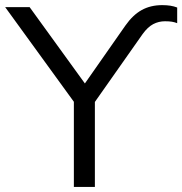

<svg xmlns="http://www.w3.org/2000/svg" viewBox="-33 -733 715 753"><path d="M256.7 0V-365.1L275.2 -308.3L-12.7 -705H83.2L310.2 -391.5H290L458.7 -632.7Q488 -674.4 522.9 -693.7Q557.8 -712.9 603 -712.9Q620.9 -712.9 634.9 -710.7Q648.9 -708.5 661.9 -703.5V-642.1Q651.9 -646.1 640.7 -647.9Q629.4 -649.6 614 -649.6Q589.4 -649.6 567.9 -638.4Q546.4 -627.1 526.4 -599.5L321.6 -308.3L339.1 -365.1V0Z"/></svg>

Font: Nunito Sans 12pt ExtraLight
Style: Regular
Weight: 200
Designer: Vernon Adams
Foundry: Vernon Adams
Version: Version 3.101;gftools[0.9.27]